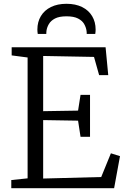

<svg xmlns="http://www.w3.org/2000/svg" viewBox="-20 -992 663 1012"><path d="M125.5 -52V-689L41.5 -700V-743H536.5L550.5 -596H502.5L475.5 -692L207.5 -697V-406L391.5 -409L404.5 -492H454.5V-271H404.5L391.5 -356L207.5 -359V-51L513.5 -59L564.5 -184L612.5 -169L581.5 0H39.5V-43ZM330.5 -972Q378 -972 412.5 -955Q447 -938 465.5 -907.2Q484 -876.5 484 -836Q484 -831 483.5 -825Q483 -819 482 -813H437Q437 -816 437 -820.5Q437 -825 436 -830Q433.5 -848 423.5 -865.5Q413.5 -883 391.2 -894.5Q369 -906 330.5 -906Q292 -906 270 -894.5Q248 -883 237.8 -865.5Q227.5 -848 225 -830Q224.5 -825 224.2 -820.5Q224 -816 224 -813H179Q178 -819 177.5 -825Q177 -831 177 -836Q177 -876.5 195.5 -907.2Q214 -938 248.5 -955Q283 -972 330.5 -972Z"/></svg>

Font: Merriweather 7pt Light
Style: Regular
Weight: 300
Designer: Eben Sorkin
Foundry: Eben Sorkin
Version: Version 2.200;gftools[0.9.31]